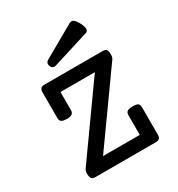

<svg xmlns="http://www.w3.org/2000/svg" viewBox="-189 -930 978 1054"><g transform="rotate(-30 300.0 -403.5)"><path d="M405.8 -802.2Q414.6 -806.6 420.9 -806.6Q426.3 -806.6 430.7 -804.2Q443.4 -797.4 457.5 -771Q471.7 -743.2 470.7 -728.5Q469.2 -715.8 457.5 -711.4L222.7 -638.2Q217.8 -637.2 216.3 -637.2Q209 -637.2 202.9 -642.1Q196.8 -647 193.8 -654.8Q191.4 -661.1 191.4 -666Q191.4 -679.7 203.6 -687ZM434.1 -79.1V-203.1Q434.1 -220.2 444.3 -227.3Q454.6 -234.4 478.5 -234.4Q501 -234.4 510.3 -228.5Q520.5 -221.7 520.5 -203.1V-32.7Q520.5 -14.6 513.4 -7.3Q506.3 0 489.3 0H107.4Q89.8 0 83 -8.8Q76.7 -18.6 76.7 -38.6Q76.7 -55.7 84.5 -67.9L392.6 -500.5H174.8V-386.2Q174.8 -369.1 164.6 -362.1Q154.3 -355 130.4 -355Q110.4 -355 100.6 -360.4Q88.4 -366.7 88.4 -386.2V-546.9Q88.4 -564.9 95.5 -572.3Q102.5 -579.6 119.6 -579.6H486.8Q504.4 -579.6 510.7 -571.8Q517.6 -563 517.6 -540.5Q517.6 -522.5 510.7 -513.2L201.2 -79.1Z"/></g></svg>

Font: Courier Prime Medium
Style: Regular
Weight: 500
Designer: Alan Dague-Greene
Foundry: Quote-Unquote Apps
Version: Version 1.202